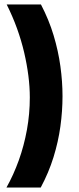

<svg xmlns="http://www.w3.org/2000/svg" viewBox="-20 -727 353 863"><path d="M10 -707H164Q200 -638 221 -568Q242 -498 251.5 -429Q261 -360 261 -295Q261 -228 251.5 -159Q242 -90 220.5 -20.5Q199 49 163 116H9Q41 59 64.5 -6.5Q88 -72 101 -143.5Q114 -215 114 -289Q114 -336 107.5 -387Q101 -438 88.5 -491.5Q76 -545 56.5 -599Q37 -653 10 -707Z"/></svg>

Font: Bricolage Grotesque 24pt
Style: Bold
Weight: 700
Designer: Mathieu Triay
Foundry: Atelier Triay
Version: Version 1.001;gftools[0.9.33.dev8+g029e19f]